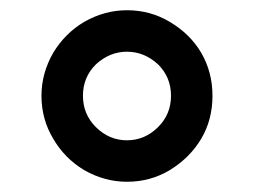

<svg xmlns="http://www.w3.org/2000/svg" viewBox="-20 -753 496 375"><path d="M144 -421Q106 -444 84 -482Q61 -520 61 -566Q61 -610 84 -650Q107 -688 144 -710Q184 -733 228 -733Q274 -733 312 -710Q351 -687 373 -650Q395 -612 395 -566Q395 -519 373 -482Q351 -445 312 -421Q274 -398 228 -398Q184 -398 144 -421ZM289 -505Q314 -530 314 -566Q314 -602 289 -627Q262 -652 228 -652Q194 -652 167 -627Q142 -602 142 -566Q142 -530 167 -505Q193 -479 228 -479Q263 -479 289 -505Z"/></svg>

Font: Sinter Medium
Style: Regular
Weight: 500
Foundry: Adobe & rsms
Version: Version 1.000